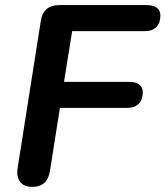

<svg xmlns="http://www.w3.org/2000/svg" viewBox="-20 -725 649 753"><path d="M107 8Q74 8 59 -11.5Q44 -31 49 -65L140 -643Q149 -705 213 -705H555Q581 -705 595 -694.5Q609 -684 609 -664Q609 -636 593.5 -619.5Q578 -603 549 -603H263L231 -404H486Q512 -404 526 -393.5Q540 -383 540 -363Q540 -335 524.5 -318.5Q509 -302 480 -302H215L176 -55Q166 8 107 8Z"/></svg>

Font: Nunito Variable Extra Light
Style: Italic
Weight: 200
Italic angle: -9°
Designer: Vernon Adams
Foundry: Vernon Adams
Version: Version 3.602